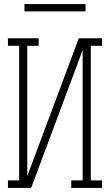

<svg xmlns="http://www.w3.org/2000/svg" viewBox="-20 -923 540 943"><path d="M19 0V-37H74V-698H19V-735H170V-698H114V-58L367 -735H481V-698H426V-37H481V0H330V-37H386V-677L133 0ZM100 -867V-903H400V-867Z"/></svg>

Font: Iosevka Slab Extralight
Style: Regular
Weight: 200
Monospace: yes
Designer: Belleve Invis
Foundry: Belleve Invis
Version: Version 11.1.1; ttfautohint (v1.8.3)